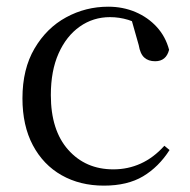

<svg xmlns="http://www.w3.org/2000/svg" viewBox="-20 -551 578 585"><path d="M296.6 14.6Q223.8 14.6 167.8 -17.1Q111.8 -48.8 80.1 -108.5Q48.4 -168.3 48.4 -251.4Q48.4 -340.7 85.2 -403.2Q121.9 -465.8 181.5 -498.2Q241 -530.6 309.8 -530.6Q354.5 -530.6 392.7 -514.4Q430.9 -498.1 457.7 -468.8Q484.5 -439.5 495.2 -399.3Q486.3 -364.4 452.7 -364.4Q432 -364.4 419.6 -375.7Q407.1 -386.9 402.7 -413.5L377.7 -501.6L427.8 -461.9Q397.5 -482.4 370.4 -490.6Q343.3 -498.8 315 -498.8Q263.9 -498.8 222.9 -469.9Q182 -441 158.5 -388.2Q134.9 -335.4 134.9 -261.5Q134.9 -153.9 187.9 -94.5Q240.8 -35 325.2 -35Q370 -35 408.9 -52.7Q447.9 -70.3 480.8 -106.9L496.6 -93.9Q463.6 -42.3 415.9 -13.8Q368.2 14.6 296.6 14.6Z"/></svg>

Font: Source Han Serif JP VF
Style: Regular
Weight: 250
Designer: Ryoko NISHIZUKA 西塚涼子 (kana & ideographs); Frank Grießhammer (Latin, Greek & Cyrillic); Wenlong ZHANG 张文龙 (bopomofo); San
Foundry: Adobe
Version: Version 2.001;hotconv 1.1.0;makeotfexe 2.6.0